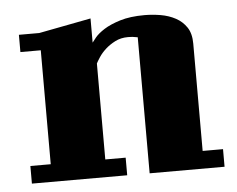

<svg xmlns="http://www.w3.org/2000/svg" viewBox="-41 -507 684 554"><g transform="rotate(-5 301.5 -230.0)"><path d="M30 -431H89L240 -460V-390Q242 -393 251 -404Q260 -415 278 -426.5Q296 -438 325 -447Q354 -456 396 -456Q419 -456 442.5 -452Q466 -448 485.5 -437.5Q505 -427 517 -409Q529 -391 529 -362V-51H588V0H371V-394Q369 -394 365 -395Q357 -397 343 -397Q322 -397 305.5 -388.5Q289 -380 277 -369Q265 -358 257.5 -346.5Q250 -335 247 -329V-51H306V0H30V-51H89V-381H30Z"/></g></svg>

Font: Bigshot One
Style: Regular
Weight: 400
Designer: Gesine Todt
Foundry: Gesine Todt
Version: Version 1.001